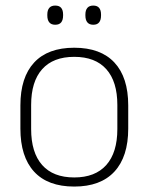

<svg xmlns="http://www.w3.org/2000/svg" viewBox="-20 -674 546 706"><path d="M253 12Q155.5 12 105.2 -43Q55 -98 55 -201V-286.5Q55 -389.5 105.5 -444Q156 -498.5 253 -498.5Q350 -498.5 400.8 -444Q451.5 -389.5 451.5 -286.5V-201Q451.5 -98 400.8 -43Q350 12 253 12ZM253 -21.5Q330 -21.5 370.8 -67.2Q411.5 -113 411.5 -199.5V-288Q411.5 -374 371 -419.5Q330.5 -465 253 -465Q175.5 -465 135 -419.5Q94.5 -374 94.5 -288V-199.5Q94.5 -113 135 -67.2Q175.5 -21.5 253 -21.5ZM183 -583Q168.5 -583 161.2 -591.8Q154 -600.5 154 -617V-620.5Q154 -636.5 161.2 -645Q168.5 -653.5 183 -653.5Q198 -653.5 205 -645Q212 -636.5 212 -620.5V-617Q212 -600.5 205 -591.8Q198 -583 183 -583ZM323 -583Q308.5 -583 301.2 -591.8Q294 -600.5 294 -617V-620.5Q294 -636.5 301.2 -645Q308.5 -653.5 323 -653.5Q337.5 -653.5 344.5 -645Q351.5 -636.5 351.5 -620.5V-617Q351.5 -600.5 344.5 -591.8Q337.5 -583 323 -583Z"/></svg>

Font: Anek Bangla Medium ExtraLight
Style: Regular
Weight: 250
Version: Version 1.003